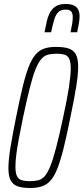

<svg xmlns="http://www.w3.org/2000/svg" viewBox="-20 -930 417 958"><path d="M131 8Q93 8 69 0Q45 -8 33.5 -29.5Q22 -51 22 -91Q22 -131 32 -193Q42 -255 60 -344Q78 -434 93 -496Q108 -558 123.5 -597.5Q139 -637 158 -658.5Q177 -680 201.5 -688Q226 -696 260 -696Q298 -696 322.5 -688Q347 -680 358.5 -658.5Q370 -637 370 -597Q370 -557 360 -495.5Q350 -434 331 -344Q313 -253 297.5 -191Q282 -129 266.5 -89.5Q251 -50 232 -29Q213 -8 188.5 0Q164 8 131 8ZM129 -26Q153 -26 171 -30.5Q189 -35 203.5 -51.5Q218 -68 231.5 -102Q245 -136 260.5 -195Q276 -254 295 -344Q315 -436 324 -495Q333 -554 333 -588Q333 -622 325 -637.5Q317 -653 301.5 -657.5Q286 -662 263 -662Q239 -662 220.5 -657.5Q202 -653 187 -636.5Q172 -620 158 -586Q144 -552 129 -493Q114 -434 95 -344Q82 -282 73.5 -235.5Q65 -189 61 -155.5Q57 -122 57 -99Q57 -66 65 -50.5Q73 -35 89.5 -30.5Q106 -26 129 -26ZM202 -769Q208 -800 214 -825.5Q220 -851 231 -870Q242 -889 260 -899.5Q278 -910 306 -910Q334 -910 349 -902.5Q364 -895 370.5 -881.5Q377 -868 377 -849Q377 -833 373.5 -812.5Q370 -792 365 -769H332Q337 -792 340 -811Q343 -830 343 -844Q343 -863 335.5 -872.5Q328 -882 308 -882Q284 -882 271 -869.5Q258 -857 250.5 -832Q243 -807 235 -769Z"/></svg>

Font: Saira UltraCondensed Thin
Style: Italic
Weight: 250
Width: 1
Italic angle: -12°
Designer: Hector Gatti with collaboration of the Omnibus-Type team
Foundry: Omnibus-Type
Version: Version 1.101